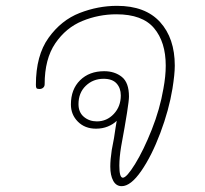

<svg xmlns="http://www.w3.org/2000/svg" viewBox="-20 -640 703 658"><path d="M579 -415Q579 -386 571 -336Q559 -263 529.5 -184.5Q500 -106 464 -54Q428 -2 397 -2Q378 -2 368 -20.5Q358 -39 358 -69Q358 -93 363 -126Q372 -170 376 -202L380 -226Q368 -214 349.5 -206.5Q331 -199 309 -199Q271 -199 247 -223Q223 -247 223 -282Q223 -334 254.5 -365Q286 -396 337 -396Q373 -396 397.5 -376.5Q422 -357 422 -309Q422 -283 395 -137Q389 -100 389 -72Q389 -31 401 -31Q414 -31 443 -78Q472 -125 500 -195.5Q528 -266 540 -336Q548 -379 548 -415Q548 -496 508 -543.5Q468 -591 379 -591Q318 -591 262 -568Q206 -545 169.5 -491.5Q133 -438 133 -351Q133 -344 128 -339.5Q123 -335 115 -335Q107 -335 105 -338Q103 -341 103 -349Q103 -450 146.5 -510.5Q190 -571 253 -595.5Q316 -620 381 -620Q478 -620 528.5 -564.5Q579 -509 579 -415ZM394 -313Q394 -338 379.5 -354Q365 -370 335 -370Q299 -370 274 -346Q249 -322 249 -283Q249 -255 267.5 -239.5Q286 -224 312 -224Q346 -224 370 -249.5Q394 -275 394 -313Z"/></svg>

Font: Mali ExtraLight
Style: Italic
Weight: 275
Italic angle: -10°
Version: Version 1.000; ttfautohint (v1.6)